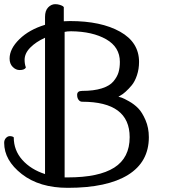

<svg xmlns="http://www.w3.org/2000/svg" viewBox="-77 -848 858 921"><path d="M248 53Q112 53 27.5 -13Q-57 -79 -57 -163Q-57 -177 -48.5 -186Q-40 -195 -30 -195Q-24 -195 -19 -193.5Q-14 -192 -12 -190L-11 -189Q-11 -127 30 -81Q71 -35 139 -13V-667Q95 -647 68 -619.5Q41 -592 41 -561Q41 -551 42.5 -542Q44 -533 46 -528L47 -524Q41 -512 17 -512Q-1 -512 -16 -527Q-31 -542 -31 -567Q-31 -614 16 -660Q63 -706 139 -729V-767Q139 -797 154 -812.5Q169 -828 188 -828Q200 -828 210.5 -824.5Q221 -821 225 -818L229 -814V-746Q234 -746 244 -746.5Q254 -747 259 -747Q408 -747 499 -696Q590 -645 590 -551Q590 -517 580 -487Q570 -457 555 -439Q540 -421 525.5 -408Q511 -395 501 -390L491 -384Q497 -383 507 -379.5Q517 -376 542 -362Q567 -348 586 -328.5Q605 -309 621 -272Q637 -235 637 -190Q637 -71 537 -9Q437 53 248 53ZM248 3Q397 3 471 -44Q545 -91 545 -190Q545 -360 317 -360Q307 -360 300 -369Q293 -378 293 -393Q293 -412 317 -412Q373 -412 411 -424Q449 -436 467 -457.5Q485 -479 491.5 -501Q498 -523 498 -551Q498 -622 432.5 -659.5Q367 -697 264 -698Q245 -698 233 -695V3Z"/></svg>

Font: Sofia
Style: Regular
Weight: 400
Designer: Paula Nazal and Daniel Hernndez
Foundry: Paula Nazal, Daniel Hernndez
Version: Version 1.001